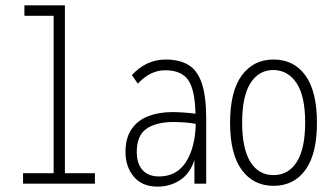

<svg xmlns="http://www.w3.org/2000/svg" viewBox="-20 -685 1240 716"><path d="M66 0V-39H180V-626H71V-665H222V-39H334V0Z M568 11Q510 11 479 -26Q448 -63 448 -118Q448 -171 471 -204Q494 -237 533.5 -252Q573 -267 622 -267Q640 -267 663.5 -265.5Q687 -264 709 -261Q707 -351 681.5 -387Q656 -423 596 -423Q540 -423 494 -373L472 -405Q525 -463 598 -463Q649 -463 682.5 -443Q716 -423 732.5 -374.5Q749 -326 749 -242V0H705V-88Q688 -37 651 -13Q614 11 568 11ZM490 -119Q490 -75 511.5 -51Q533 -27 573 -27Q639 -27 673.5 -81Q708 -135 710 -223Q690 -227 667.5 -228.5Q645 -230 627 -230Q563 -230 526.5 -205Q490 -180 490 -119Z M1000 8Q925 8 881.5 -51.5Q838 -111 838 -227Q838 -344 881.5 -403.5Q925 -463 1000 -463Q1076 -463 1119 -403.5Q1162 -344 1162 -227Q1162 -111 1119 -51.5Q1076 8 1000 8ZM1000 -32Q1056 -32 1087 -81.5Q1118 -131 1118 -228Q1118 -327 1086 -375Q1054 -423 1000 -424Q945 -424 914 -375Q883 -326 883 -228Q883 -131 913.5 -81.5Q944 -32 1000 -32Z"/></svg>

Font: Inconsolata Condensed Light
Style: Regular
Weight: 300
Width: 3
Monospace: yes
Designer: Raph Levien, Cyreal, Brenton Simpson
Foundry: Raph Levien, Cyreal, Google
Version: Version 3.001; ttfautohint (v1.8.2.53-6de2)